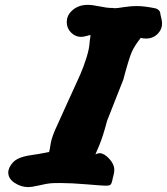

<svg xmlns="http://www.w3.org/2000/svg" viewBox="-20 -762 683 785"><path d="M94.7 2.9Q66.4 2.9 40 -14.2Q13.7 -31.2 13.7 -57.6Q13.7 -65.4 18.6 -77.1Q30.3 -100.6 50.3 -111.3Q70.3 -122.1 102.5 -127Q134.8 -131.8 139.6 -132.8L180.7 -140.6Q182.6 -144.5 187 -173.8Q191.4 -203.1 215.8 -253.9L247.1 -323.2Q254.9 -340.8 275.4 -385.3Q295.9 -429.7 308.6 -458.5Q321.3 -487.3 333.5 -525.9Q345.7 -564.5 346.7 -592.8L348.6 -605.5Q350.6 -618.2 349.6 -619.1Q348.6 -619.1 335 -615.2Q321.3 -611.3 310.5 -611.3Q288.1 -611.3 270.5 -628.9Q252.9 -646.5 252.9 -671.9Q252.9 -697.3 271.5 -715.8Q297.9 -742.2 338.9 -742.2Q356.4 -742.2 387.7 -735.8Q418.9 -729.5 431.6 -729.5H440.4Q444.3 -728.5 451.2 -728.5Q459 -728.5 486.8 -732.9Q514.6 -737.3 538.1 -737.3Q571.3 -737.3 617.2 -727.5Q635.7 -720.7 635.7 -704.1Q635.7 -702.1 639.2 -689Q642.6 -675.8 642.6 -666Q642.6 -642.6 626 -625Q606.4 -604.5 578.1 -604.5Q572.3 -604.5 566.9 -605Q561.5 -605.5 558.6 -606.4L555.7 -607.4Q529.3 -574.2 518.1 -547.9Q506.8 -521.5 484.4 -437.5Q484.4 -435.5 483.4 -434.6L418 -268.6Q400.4 -202.1 385.7 -167.5Q371.1 -132.8 370.1 -130.9Q379.9 -135.7 387.7 -135.7Q405.3 -135.7 426.3 -113.3Q447.3 -90.8 447.3 -67.4Q447.3 -56.6 443.4 -42.5Q439.5 -28.3 439.5 -25.4Q436.5 -11.7 432.1 -7.3Q427.7 -2.9 414.1 -2.9H409.2Q399.4 -2.9 335 -8.3Q270.5 -13.7 227.5 -13.7Q200.2 -13.7 187.5 -12.7Q172.9 -11.7 142.1 -4.4Q111.3 2.9 94.7 2.9Z"/></svg>

Font: Essays1743
Style: BoldItalic
Weight: 700
Italic angle: -10°
Designer: Based on the typeface in a 1743 English translation of the essays of Montaigne.  PostScript/TrueType font designed by Jo
Version: Version 002.100